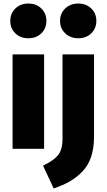

<svg xmlns="http://www.w3.org/2000/svg" viewBox="-20 -840 602 1084"><path d="M66.5 -792Q95 -820 140 -820Q185 -820 213.5 -792Q242 -764 242 -722Q242 -680 213.5 -652Q185 -624 140 -624Q95 -624 66.5 -652Q38 -680 38 -722Q38 -764 66.5 -792ZM348 -792Q377 -820 422 -820Q467 -820 495.5 -792Q524 -764 524 -722Q524 -680 495.5 -652Q467 -624 422 -624Q377 -624 348 -652Q319 -680 319 -722Q319 -764 348 -792ZM229 -533V0H51V-533ZM511 -533V-69Q511 -3 494 46.5Q477 96 444 129.5Q411 163 373.5 184.5Q336 206 283 224L223 95Q281 68 307 37Q333 6 333 -58V-533Z"/></svg>

Font: FiraGO ExtraBold
Style: Regular
Weight: 800
Designer: bBox Type
Foundry: bBox Type GmbH
Version: Version 1.001;PS 001.001;hotconv 1.0.88;makeotf.lib2.5.64775